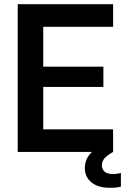

<svg xmlns="http://www.w3.org/2000/svg" viewBox="-20 -720 608 910"><path d="M516 -700V-593H185V-404H470V-308H185V-107H516V0Q490 15 476.5 29Q463 43 463 65Q463 82 476 93.5Q489 105 516 105Q533 105 553 100V165Q549 166 536.5 168Q524 170 500 170Q444 170 413 144Q382 118 382 77Q382 32 416 0H64V-700Z"/></svg>

Font: Lopes Sans SemiBold
Style: Regular
Weight: 600
Designer: Gabriel Lam, Diego Maldonado
Foundry: TypeRant, Foresti Design
Version: Version 4.000